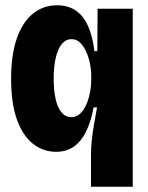

<svg xmlns="http://www.w3.org/2000/svg" viewBox="-20 -561 558 726"><path d="M324 145V25Q324 -1 327 -30Q330 -59 335.5 -91Q341 -123 347 -155H334Q324 -101 305.5 -63.5Q287 -26 259 -6.5Q231 13 192 13Q143 13 104.5 -17.5Q66 -48 44 -109Q22 -170 22 -263Q22 -352 43 -414Q64 -476 103.5 -508.5Q143 -541 196 -541Q237 -541 266 -521.5Q295 -502 312.5 -463.5Q330 -425 337 -368H348L349 -528H482V-293V145ZM250 -118Q263 -118 274.5 -125Q286 -132 295 -145Q304 -158 310.5 -175.5Q317 -193 321 -214.5Q325 -236 325 -259V-274Q325 -297 320 -321.5Q315 -346 305.5 -366.5Q296 -387 282.5 -400Q269 -413 251 -413Q229 -413 214 -395Q199 -377 191 -343.5Q183 -310 183 -264Q183 -219 190.5 -186Q198 -153 213 -135.5Q228 -118 250 -118Z"/></svg>

Font: Bricolage Grotesque 72pt SemiCondensed ExtraBold
Style: Regular
Weight: 800
Width: 4
Designer: Mathieu Triay
Foundry: Atelier Triay
Version: Version 1.001;gftools[0.9.33.dev8+g029e19f]